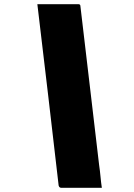

<svg xmlns="http://www.w3.org/2000/svg" viewBox="-20 -770 640 920"><path d="M159 -750H355Q364 -750 365 -743Q387 -553 410 -361.5Q433 -170 455 21Q459 48 461.5 75.5Q464 103 468 130H274Q264 130 261 119Q236 -98 210.5 -315.5Q185 -533 159 -750Z"/></svg>

Font: Recursive Mn Lnr St XBk
Style: Italic
Weight: 1000
Italic angle: -15°
Monospace: yes
Version: Version 1.079;hotconv 1.0.112;makeotfexe 2.5.65598; ttfautoh